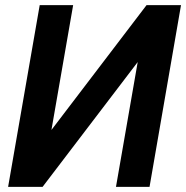

<svg xmlns="http://www.w3.org/2000/svg" viewBox="-20 -731 728 751"><path d="M181.2 -222.7 553.2 -710.9H688L564.9 0H433.6L518.6 -488.3L146.5 0H11.7L135.3 -710.9H266.1Z"/></svg>

Font: Roboto SemiBold
Style: Italic
Weight: 600
Designer: Christian Robertson
Foundry: Google
Version: Version 3.009; 2024